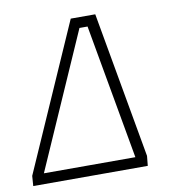

<svg xmlns="http://www.w3.org/2000/svg" viewBox="-81 -698 712 771"><g transform="rotate(-10 275.0 -313.0)"><path d="M-4 -36 258 -631H358L464 -35L460 5H-7ZM417 -38 319 -588H286L44 -38Z"/></g></svg>

Font: Bellota Light
Style: Italic
Weight: 300
Italic angle: -7.5°
Designer: Kemie Guaida
Foundry: Kemie Guaida
Version: Version 4.001